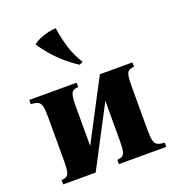

<svg xmlns="http://www.w3.org/2000/svg" viewBox="-136 -863 888 971"><g transform="rotate(-20 308.0 -377.5)"><path d="M533 -350V-110Q533 -73 538 -54.5Q543 -36 556 -30Q569 -24 593 -23V0H338V-23Q355 -24 365 -30Q375 -36 379 -54.5Q383 -73 383 -110V-324L213 0H38V-23Q55 -24 65 -30Q75 -36 79 -54.5Q83 -73 83 -110V-350Q83 -388 78 -406Q73 -424 60.5 -430Q48 -436 23 -437V-460H278V-437Q261 -436 251 -430Q241 -424 237 -406Q233 -388 233 -350V-136L403 -460H578V-437Q561 -436 551 -430Q541 -424 537 -406Q533 -388 533 -350ZM273 -755Q280 -703 296 -649.5Q312 -596 343 -549L324 -540Q292 -560 258.5 -588.5Q225 -617 196.5 -650Q168 -683 149 -713Q165 -726 188 -735.5Q211 -745 234 -750Q257 -755 273 -755Z"/></g></svg>

Font: Bona Nova SC
Style: Bold
Weight: 700
Designer: Mateusz Machalski
Foundry: Capitalics
Version: Version 4.001; ttfautohint (v1.8.4.7-5d5b)